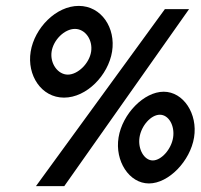

<svg xmlns="http://www.w3.org/2000/svg" viewBox="-20 -611 680 651"><path d="M84 -436C71 -356 120 -280 197 -280C274 -280 347 -356 360 -436C373 -516 324 -591 247 -591C170 -591 97 -516 84 -436ZM155 -436C161 -476 199 -513 234 -513C269 -513 295 -476 289 -436C283 -396 244 -358 210 -358C176 -358 149 -396 155 -436ZM102 20H198L621 -580H539ZM382 -145C369 -65 418 11 485 11C552 11 625 -65 638 -145C651 -225 602 -300 535 -300C468 -300 395 -225 382 -145ZM453 -145C459 -185 492 -222 522 -222C552 -222 573 -185 567 -145C561 -105 527 -67 498 -67C469 -67 447 -105 453 -145Z"/></svg>

Font: Charger Sport
Style: BdNrwObl
Weight: 700
Designer: Jasper
Foundry: Cannot Into Space Fonts
Version: Version 1.1